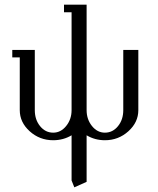

<svg xmlns="http://www.w3.org/2000/svg" viewBox="-20 -596 672 816"><path d="M32.2 -352.1V-383.8H127.9V-127.9Q127.9 -87.4 150.4 -59.8Q172.9 -32.2 206.1 -32.2Q238.3 -32.2 261.2 -60.5Q284.2 -88.9 284.2 -127.9V-543.9H252V-576.2H348.1V-127.9Q348.1 -88.9 370.8 -60.5Q393.6 -32.2 425.8 -32.2Q459 -32.2 481.4 -59.8Q503.9 -87.4 503.9 -127.9V-383.8H567.9V-127.9Q567.9 -76.2 525.6 -38.1Q483.4 0 425.8 0Q383.3 0 348.1 -21V176.8L295.9 200.2L284.2 170.9V-21Q249 0 206.1 0Q148.4 0 106.2 -38.1Q64 -76.2 64 -127.9V-352.1Z"/></svg>

Font: Gawaa
Style: Regular
Weight: 400
Designer: T. Christopher White
Version: Version 1.0